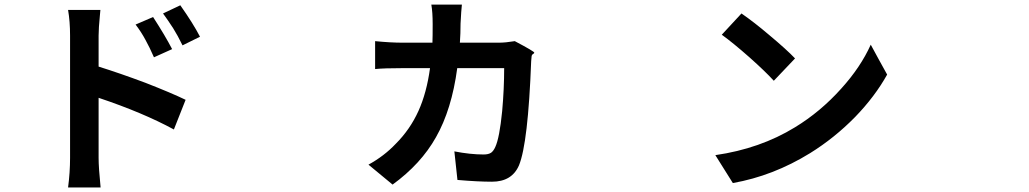

<svg xmlns="http://www.w3.org/2000/svg" viewBox="-20 -786 4540 847"><path d="M280.3 41Q289.1 -25.4 289.1 -89.8V-359.4V-628.9Q289.1 -691.4 280.3 -742.2H422.9Q421.9 -735.4 420.9 -720.7Q415 -660.2 415 -628.9V-492.2Q508.8 -462.9 621.1 -420.9Q736.3 -376 798.8 -345.7L747.1 -214.8Q610.4 -289.1 415 -354.5V-89.8Q415 -46.9 423.8 41ZM659.2 -533.2Q639.6 -578.1 622.1 -609.4Q603.5 -644.5 578.1 -677.7L655.3 -710.9Q709 -627.9 739.3 -569.3ZM785.2 -585.9Q763.7 -629.9 744.1 -661.1Q720.7 -697.3 699.2 -726.6L775.4 -762.7Q832 -682.6 862.3 -624Z M1711.9 28.3 1605.5 -59.6Q1674.8 -97.7 1725.6 -151.4Q1789.1 -214.8 1826.2 -296.9Q1862.3 -377 1877 -485.4H1755.9Q1674.8 -485.4 1634.8 -481.4V-604.5Q1703.1 -597.7 1755.9 -597.7H1887.7Q1888.7 -624 1888.7 -679.7Q1888.7 -732.4 1882.8 -765.6H2017.6Q2014.6 -740.2 2011.7 -681.6Q2011.7 -638.7 2008.8 -597.7H2180.7Q2210 -597.7 2251 -604.5Q2337.9 -558.6 2336.9 -553.7Q2336.9 -550.8 2333 -548.8Q2326.2 -544.9 2325.2 -538.1Q2323.2 -520.5 2323.2 -515.6Q2309.6 -154.3 2269.5 -56.6Q2238.3 15.6 2150.4 15.6Q2087.9 15.6 1998 7.8L1984.4 -118.2Q2054.7 -104.5 2113.3 -104.5Q2134.8 -104.5 2146.5 -112.3Q2157.2 -120.1 2165 -137.7Q2183.6 -177.7 2195.3 -295.9Q2204.1 -393.6 2204.1 -485.4H2100.6H1997.1Q1972.7 -302.7 1903.3 -180.7Q1836.9 -62.5 1711.9 28.3Z M3212.9 21.5 3135.7 -101.6Q3333 -129.9 3487.3 -224.6Q3599.6 -293 3691.4 -395.5Q3776.4 -489.3 3821.3 -588.9L3857.4 -522.5L3893.6 -457Q3839.8 -360.4 3752.9 -270.5Q3662.1 -177.7 3553.7 -110.4Q3390.6 -9.8 3212.9 21.5ZM3393.6 -429.7Q3356.4 -470.7 3286.1 -533.2Q3212.9 -597.7 3164.1 -632.8L3251 -726.6Q3307.6 -687.5 3373 -631.8Q3450.2 -567.4 3487.3 -528.3Z"/></svg>

Font: Bpmf GenSeki Gothic B
Style: B
Weight: 700
Foundry: But Ko
Version: Version 1.320